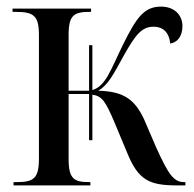

<svg xmlns="http://www.w3.org/2000/svg" viewBox="-20 -562 588 582"><path d="M21 0H254V-10H251C205 -10 188 -19 188 -80V-277H250V-137H260V-275C289 -271 300 -255 327 -191L365 -100C399 -16 432 0 517 0H542V-10H538C507 -10 491 -32 453 -116L416 -202C388 -260 356 -285 278 -287C308 -305 323 -335 356 -395C390 -455 409 -481 445 -481C476 -481 493 -462 496 -430C516 -433 533 -450 533 -483C533 -516 509 -542 468 -542C416 -542 393 -507 354 -429C316 -352 301 -301 260 -289V-425H250V-287H188V-457C188 -517 205 -526 253 -526H256V-536H18V-526H26C81 -526 98 -516 98 -456V-81C98 -20 81 -10 30 -10H21Z"/></svg>

Font: Noto Serif Display Condensed
Style: Regular
Weight: 400
Width: 3
Designer: Monotype Design Team
Foundry: Monotype Imaging Inc.
Version: Version 2.009